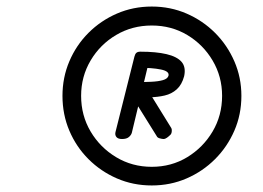

<svg xmlns="http://www.w3.org/2000/svg" viewBox="-20 -910 805 587"><path d="M353 -485Q341 -485 336 -491Q331 -497 333 -506L391 -737Q393 -745 397 -748.5Q401 -752 409 -752Q418 -752 429.5 -747.5Q441 -743 438 -733L383 -504Q381 -497 374 -491Q367 -485 353 -485ZM480 -485Q476 -485 468.5 -487Q461 -489 459 -494L373 -632L436 -628L504 -518Q506 -514 505 -507Q504 -500 500 -497Q496 -493 490.5 -489Q485 -485 480 -485ZM387 -612 394 -659Q421 -659 442.5 -660Q464 -661 478 -665Q492 -669 495 -678Q499 -692 472 -697.5Q445 -703 402 -703L409 -752Q457 -752 489 -744.5Q521 -737 535 -721Q549 -705 543 -677Q536 -651 520.5 -637Q505 -623 483.5 -618Q462 -613 437 -612.5Q412 -612 387 -612ZM444 -343Q387 -343 337.5 -364.5Q288 -386 250.5 -423.5Q213 -461 192 -510.5Q171 -560 171 -617Q171 -673 192 -722.5Q213 -772 250.5 -809.5Q288 -847 337.5 -868.5Q387 -890 444 -890Q501 -890 550.5 -868.5Q600 -847 637.5 -809.5Q675 -772 696.5 -722.5Q718 -673 718 -617Q718 -560 696.5 -510.5Q675 -461 637.5 -423.5Q600 -386 550.5 -364.5Q501 -343 444 -343ZM444 -400Q504 -400 552.5 -429.5Q601 -459 630 -508Q659 -557 659 -617Q659 -676 630 -725Q601 -774 552.5 -803Q504 -832 444 -832Q384 -832 335 -803Q286 -774 257 -725Q228 -676 228 -617Q228 -557 257 -508Q286 -459 335 -429.5Q384 -400 444 -400Z"/></svg>

Font: Edu TAS Beginner
Style: Regular
Weight: 400
Designer: Tina and Corey Anderson
Foundry: Google for Education
Version: Version 1.003